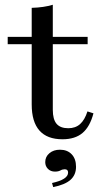

<svg xmlns="http://www.w3.org/2000/svg" viewBox="-20 -569 430 800"><path d="M240.3 11.3Q176.6 11.3 144.4 -25Q112.1 -61.3 112.1 -133.9V-384.7H12.1V-415.3H112.1V-536.3Q137.9 -537.1 159.7 -540.3Q181.5 -543.5 200 -549.2V-415.3H345.2V-384.7H200V-111.3Q200 -71.8 215.7 -53.2Q231.5 -34.7 264.5 -34.7Q294.4 -34.7 313.7 -52Q333.1 -69.4 344.4 -104.8L369.4 -96.8Q354.8 -41.1 323.8 -14.9Q292.7 11.3 240.3 11.3ZM201.6 210.5 196.8 193.5Q229.8 186.3 246.8 175.4Q263.7 164.5 263.7 150Q263.7 136.3 250 136.3Q240.3 136.3 231.9 141.1Q223.4 146 208.9 146Q191.1 146 179.8 134.7Q168.5 123.4 168.5 106.5Q168.5 83.9 185.9 69.4Q203.2 54.8 229.8 54.8Q260.5 54.8 278.6 73.8Q296.8 92.7 296.8 125.8Q296.8 159.7 273.8 180.2Q250.8 200.8 201.6 210.5Z"/></svg>

Font: Playfair 12pt Medium
Style: Regular
Weight: 500
Designer: Claus Eggers Sørensen
Foundry: Claus Eggers Sørensen
Version: Version 2.000;gftools[0.9.28]